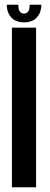

<svg xmlns="http://www.w3.org/2000/svg" viewBox="-20 -792 210 812"><path d="M30.5 0V-675H132.5V0ZM81.5 -697.5Q45.5 -697.5 27 -719Q8.5 -740.5 8.5 -772H57.5Q57.5 -734.5 81.5 -734.5Q105.5 -734.5 105.5 -772H155Q155 -740.5 136.5 -719Q118 -697.5 81.5 -697.5Z"/></svg>

Font: Anybody Condensed Medium
Style: Regular
Weight: 500
Width: 3
Designer: Tyler Finck
Foundry: Etcetera Type Company
Version: Version 1.010; ttfautohint (v1.8.3) -l 8 -r 50 -G 200 -x 14 